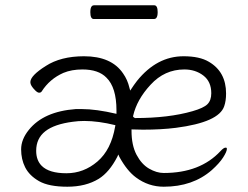

<svg xmlns="http://www.w3.org/2000/svg" viewBox="-20 -694 940 727"><path d="M322 -648Q322 -665 328 -671Q331 -674 336 -674H564Q577 -674 577 -648Q577 -631 571 -625Q568 -622 563 -622H335Q322 -622 322 -648ZM678 -431Q603 -431 550 -373Q498 -317 484 -255V-252Q487 -249 491 -247H492Q619 -247 709 -273Q751 -285 765.5 -299.5Q780 -314 780 -341Q780 -385 750 -408Q720 -431 678 -431ZM299 -236Q277 -236 256 -233Q186 -224 151.5 -197Q117 -170 117 -123Q117 -87 138 -66Q166 -38 231.5 -38Q297 -38 349 -82.5Q401 -127 416 -215L417 -220Q352 -236 299 -236ZM446 -416Q463 -392 470 -362L473 -351Q488 -374 499 -388Q574 -481 675 -481Q736 -481 771 -460Q836 -422 836 -340Q836 -312 829 -292Q809 -231 646 -210Q591 -203 521 -203L478 -204V-199Q478 -144 497 -108Q516 -72 544.5 -55.5Q573 -39 600 -39Q738 -39 815 -122Q827 -135 834 -135Q837 -135 838 -134Q839 -133 839 -130Q839 -120 825 -98Q811 -76 782 -50Q710 13 600 13Q542 13 495 -22Q461 -47 432 -100L428 -109L424 -100Q394 -42 354 -17Q305 13 235 13Q165 13 128 -8Q91 -29 75 -61Q60 -91 60 -128.5Q60 -166 89 -202Q145 -272 267 -281Q278 -281 290 -281Q344 -281 421 -263Q421 -273 421 -276Q421 -363 383 -400Q353 -431 292 -431Q251 -431 220 -418Q168 -395 138 -348Q135 -343 128 -343Q122 -343 113 -352Q95 -370 95 -382Q95 -383 95 -384Q96 -408 153 -444Q210 -481 298 -481Q402 -481 446 -416Z"/></svg>

Font: LXGW WenKai Lite Light
Style: Regular
Weight: 300
Designer: LXGW / Fontworks Inc.
Foundry: LXGW / Fontworks Inc.
Version: Version 1.511; March 25, 2025